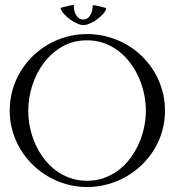

<svg xmlns="http://www.w3.org/2000/svg" viewBox="-20 -733 696 763"><path d="M326.2 -597.7Q368.2 -597.7 407.7 -586.9Q447.3 -576.2 481.7 -556.6Q516.1 -537.1 544.4 -509.3Q572.8 -481.4 593 -447.8Q613.3 -414.1 624.5 -374.8Q635.7 -335.4 635.7 -293Q635.7 -250.5 624.5 -211.7Q613.3 -172.9 592.8 -139.2Q572.3 -105.5 543.7 -77.9Q515.1 -50.3 480.7 -30.8Q446.3 -11.2 407 -0.5Q367.7 10.3 326.2 10.3Q284.2 10.3 245.4 -0.5Q206.5 -11.2 172.4 -31Q138.2 -50.8 109.9 -78.4Q81.5 -106 61.3 -139.6Q41 -173.3 29.8 -212.2Q18.6 -251 18.6 -293Q18.6 -335.4 29.5 -374.5Q40.5 -413.6 60.8 -447.5Q81.1 -481.4 109.1 -509Q137.2 -536.6 171.4 -556.4Q205.6 -576.2 244.6 -586.9Q283.7 -597.7 326.2 -597.7ZM326.2 -572.8Q271 -572.8 227.5 -547.9Q184.1 -522.9 154.1 -482.9Q124 -442.9 108.2 -393.1Q92.3 -343.3 92.3 -293Q92.3 -259.3 99.4 -225.8Q106.4 -192.4 120.1 -161.4Q133.8 -130.4 154.1 -103.5Q174.3 -76.7 200.2 -56.9Q226.1 -37.1 257.8 -25.9Q289.6 -14.6 326.2 -14.6Q362.8 -14.6 394.3 -26.1Q425.8 -37.6 451.7 -57.4Q477.5 -77.1 497.6 -104Q517.6 -130.9 531.5 -161.9Q545.4 -192.9 552.5 -226.3Q559.6 -259.8 559.6 -293Q559.6 -326.2 552.5 -359.9Q545.4 -393.6 531.7 -424.6Q518.1 -455.6 497.8 -482.7Q477.5 -509.8 451.7 -529.8Q425.8 -549.8 394.3 -561.3Q362.8 -572.8 326.2 -572.8ZM349.6 -712.4Q362.8 -711.4 375.7 -708Q388.7 -704.6 401.4 -701.2L402.3 -699.2Q399.9 -689 389.4 -677.2Q378.9 -665.5 365.2 -655.8Q351.6 -646 337.2 -639.6Q322.8 -633.3 312 -633.3Q300.8 -633.3 286.4 -639.6Q272 -646 258.3 -656Q244.6 -666 234.1 -677.7Q223.6 -689.5 220.7 -700.2L221.7 -702.1Q233.4 -704.6 247.6 -708.7Q261.7 -712.9 272.9 -712.9L273.9 -712.4Q273.9 -711.4 273.7 -710Q273.4 -708.5 273.4 -707.5Q273.4 -699.2 275.6 -689.9Q277.8 -680.7 282.5 -673.1Q287.1 -665.5 294.2 -660.4Q301.3 -655.3 311 -655.3Q321.3 -655.3 328.6 -660.9Q335.9 -666.5 340.3 -675Q344.7 -683.6 346.7 -693.6Q348.6 -703.6 348.6 -711.9Z"/></svg>

Font: CAT Linz
Style: Regular
Weight: 400
Designer: Peter Wiegel
Foundry: Peter Wiegel
Version: Version 1.08